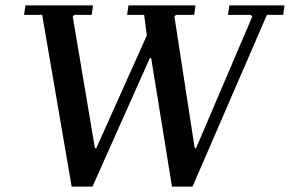

<svg xmlns="http://www.w3.org/2000/svg" viewBox="-20 -690 1072 710"><path d="M245 0 136 -635H69L74 -670H324L319 -635H255L249 -629L331 -142H336L523 -559L513 -635H450L455 -670H703L698 -635H631L625 -629L700 -142H705L913 -629L907 -635H823L828 -670H1032L1027 -635H967L692 0H616L539 -475H534L322 0Z"/></svg>

Font: Brygada 1918 Medium
Style: Italic
Weight: 500
Italic angle: -8°
Designer: Mateusz Machalski | Borys Kosmynka | Przemek Hoffer
Foundry: NIEPODLEGLA 2018
Version: Version 3.006